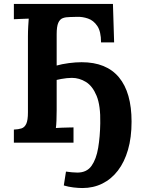

<svg xmlns="http://www.w3.org/2000/svg" viewBox="-20 -720 719 969"><path d="M396 229Q376 229 350.5 226Q325 223 302 216L313 146Q325 148 342.5 149.5Q360 151 370 151Q418 151 442 117Q466 83 475.5 26Q485 -31 486 -98Q488 -187 467.5 -236.5Q447 -286 413.5 -306.5Q380 -327 343 -327Q319 -327 289 -321.5Q259 -316 232 -307.5Q205 -299 190 -289L213 -368Q233 -380 263 -388.5Q293 -397 327.5 -401.5Q362 -406 392 -406Q517 -406 580.5 -329.5Q644 -253 644 -106Q644 -26 626 36Q608 98 575 141Q542 184 496.5 206.5Q451 229 396 229ZM50 0V-66Q73 -67 88.5 -72Q104 -77 112.5 -95Q121 -113 121 -153V-536Q121 -563 122.5 -588Q124 -613 125 -626Q109 -625 85 -624.5Q61 -624 50 -623V-700H550L556 -506H490Q490 -561 471 -589Q452 -617 424 -626.5Q396 -636 369 -635L333 -634Q312 -634 297 -628.5Q282 -623 274 -604.5Q266 -586 266 -547V-164Q266 -137 265 -112Q264 -87 262 -74Q273 -75 291 -75.5Q309 -76 326.5 -76.5Q344 -77 351 -77V0Z"/></svg>

Font: Lora
Style: Weight 700
Weight: 700
Designer: Olga Karpushina, Alexei Vanyashin (Cyrillic)
Foundry: Cyreal
Version: Version 3.001